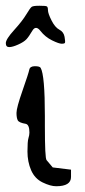

<svg xmlns="http://www.w3.org/2000/svg" viewBox="-27 -647 296 667"><path d="M36.1 -492.2Q16.6 -483.4 4.9 -483.4Q-6.8 -483.4 -6.8 -497.1Q-6.8 -510.7 22 -542.5Q50.8 -574.2 64.5 -597.2Q78.1 -620.1 83.5 -623.5Q88.9 -627 109.9 -627Q130.9 -627 135.3 -625Q139.6 -623 139.6 -611.8Q139.6 -600.6 151.9 -576.2Q164.1 -551.8 179.2 -543.9Q194.3 -536.1 197.3 -519Q200.2 -502 198.7 -498.5Q197.3 -495.1 187.5 -495.1Q177.7 -495.1 153.8 -506.8Q129.9 -518.6 113.5 -539.6Q97.2 -560.5 85.2 -540Q73.2 -519.5 64.5 -510.3Q55.7 -501 36.1 -492.2ZM156.2 -65.4 219.7 -57.6V-32.2Q219.7 0 168 0Q148.4 0 121.1 -13.2Q93.8 -26.4 81.1 -55.7Q68.4 -85 68.4 -120.6Q68.4 -156.2 71.8 -167Q75.2 -177.7 75.2 -186.5Q75.2 -213.9 62.5 -216.8Q39.1 -220.7 34.7 -229Q30.3 -237.3 30.3 -254.9Q30.3 -272.5 51.3 -332.5Q72.3 -392.6 74.7 -404.8Q77.1 -417 94.2 -417Q111.3 -417 114.3 -411.1Q128.9 -385.7 128.9 -244.1Q128.9 -244.1 128.9 -210Q128.9 -96.7 134.8 -90.8Q145.5 -78.1 156.2 -65.4Z"/></svg>

Font: Drukaatie burti
Style: Light
Weight: 300
Version: Version 0.14